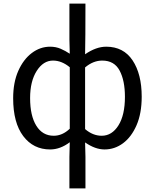

<svg xmlns="http://www.w3.org/2000/svg" viewBox="-20 -816 860 1065"><path d="M454 229H365V54L367 -27Q314 13 258 13Q165 13 109 -61Q53 -135 53 -271Q53 -359 81.5 -423Q110 -487 156.5 -522Q203 -557 258 -557Q290 -557 316.5 -545.5Q343 -534 367 -518L365 -597V-796H454Q454 -597 452 -515Q513 -557 569 -557Q665 -557 715.5 -481Q766 -405 766 -280Q766 -187 737.5 -121.5Q709 -56 662.5 -21.5Q616 13 560 13Q508 13 452 -26L454 54ZM278 -63Q326 -63 367 -102V-443Q322 -480 274 -480Q220 -480 183.5 -422.5Q147 -365 147 -272Q147 -174 181.5 -118.5Q216 -63 278 -63ZM544 -63Q601 -63 637 -120.5Q673 -178 673 -279Q673 -369 643.5 -424.5Q614 -480 547 -480Q497 -480 452 -442V-100Q495 -63 544 -63Z"/></svg>

Font: Source Han Sans & Saira Hybrid
Style: Regular
Weight: 400
Designer: Ryoko NISHIZUKA 西塚涼子 (kana & ideographs); Paul D. Hunt (Latin, Greek & Cyrillic); Wenlong ZHANG 张文龙 (bopomofo); Sandoll 
Foundry: Adobe Systems Incorporated
Version: Version 1.00;August 2, 2021;FontCreator 13.0.0.2675 64-bit